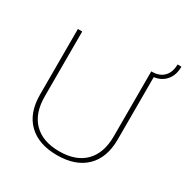

<svg xmlns="http://www.w3.org/2000/svg" viewBox="-175 -915 1042 1074"><g transform="rotate(30 346.0 -378.5)"><path d="M692 -767Q692 -713 663.5 -679Q635 -645 587 -639V-237Q587 -118 521 -54Q455 10 336 10Q217 10 151 -54Q85 -118 85 -237V-660H113V-241Q113 -132 171 -73.5Q229 -15 336 -15Q443 -15 501 -73.5Q559 -132 559 -241V-660H563Q612 -660 639.5 -688.5Q667 -717 667 -767Z"/></g></svg>

Font: Elaine Sans ExtraLight
Style: Regular
Weight: 275
Designer: Wei Huang
Foundry: Wei Huang
Version: Version 2.001;December 24, 2019;FontCreator 12.0.0.2547 64-b